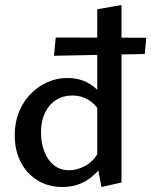

<svg xmlns="http://www.w3.org/2000/svg" viewBox="-20 -739 605 768"><path d="M230 9Q173 9 129.5 -18Q86 -45 62.5 -91.5Q39 -138 39 -198Q39 -264 67.5 -315.5Q96 -367 144.5 -397Q193 -427 250 -427Q286 -427 316 -415Q346 -403 369 -379.5Q392 -356 404 -322L379 -292Q361 -324 332.5 -340.5Q304 -357 270 -357Q232 -357 203.5 -338.5Q175 -320 159.5 -287Q144 -254 144 -209Q144 -166 157.5 -132Q171 -98 196 -78Q221 -58 257 -58Q287 -58 320 -75Q353 -92 377 -134L412 -115Q390 -73 363 -46Q336 -19 303 -5Q270 9 230 9ZM386 9 369 -79V-702L466 -719V-9ZM203 -589 565 -588 559 -523 196 -516Z"/></svg>

Font: Ysabeau SemiBold
Style: Regular
Weight: 600
Designer: Christian Thalmann (Catharsis Fonts)
Version: Version 2.000;gftools[0.9.27.dev2+g8671c4b]